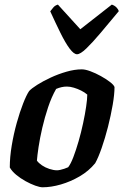

<svg xmlns="http://www.w3.org/2000/svg" viewBox="-20 -794 524 814"><path d="M160.5 0Q149 0 129.5 -7Q110 -14 88.2 -26Q66.5 -38 48.5 -53Q30.5 -68 21.5 -84Q21.5 -128 29.8 -177.2Q38 -226.5 51 -273Q64 -319.5 78 -355.2Q92 -391 103.5 -408Q113.5 -419 138 -434.5Q162.5 -450 194.8 -465Q227 -480 261.8 -490Q296.5 -500 327 -500Q341.5 -500 363.2 -492Q385 -484 407.5 -471.5Q430 -459 446.2 -446.5Q462.5 -434 465.5 -425Q465.5 -394.5 457.8 -349.5Q450 -304.5 437.8 -256.2Q425.5 -208 411 -166.5Q396.5 -125 383.5 -102Q356.5 -69 318 -46.5Q279.5 -24 238.2 -12Q197 0 160.5 0ZM222 -72Q227.5 -72 235.5 -73.8Q243.5 -75.5 252.5 -78.5Q261.5 -81.5 269 -85Q280 -99 291.2 -128.5Q302.5 -158 313.2 -195.2Q324 -232.5 332.2 -271Q340.5 -309.5 345.2 -341.8Q350 -374 350 -393Q339 -402.5 324 -410Q309 -417.5 293.2 -422.2Q277.5 -427 263.5 -427Q252 -427 241 -424.5Q230 -422 218 -417Q198.5 -383 184 -339.5Q169.5 -296 159.2 -251.8Q149 -207.5 143.5 -170.8Q138 -134 136.5 -113Q144 -102.5 158 -93Q172 -83.5 189.5 -77.8Q207 -72 222 -72ZM306.5 -564Q293 -564 275 -588.2Q257 -612.5 236.5 -654Q216 -695.5 193 -746Q200 -755.5 206.8 -763.2Q213.5 -771 225.5 -774.5L320.5 -670L454 -774.5Q466 -770.5 473.8 -762.5Q481.5 -754.5 483.5 -746.5Q442 -696.5 406.8 -654.8Q371.5 -613 346 -588.5Q320.5 -564 306.5 -564Z"/></svg>

Font: Texturina Medium
Style: Italic
Weight: 500
Italic angle: -11°
Designer: Guillermo Torres Carreño
Foundry: Omnibus-Type
Version: Version 1.002